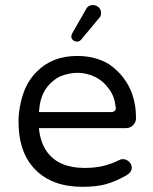

<svg xmlns="http://www.w3.org/2000/svg" viewBox="-20 -720 593 745"><path d="M295.9 -567.4 363.3 -648.4Q372.1 -656.2 372.1 -668.9Q372.1 -687.5 356.4 -696.3Q349.6 -700.2 342.8 -700.2Q335.9 -700.2 332 -699.2Q319.3 -696.3 313.5 -683.6Q313.5 -683.6 263.7 -596.7Q256.8 -585.9 256.8 -578.1Q256.8 -570.3 263.2 -564.5Q269.5 -558.6 279.3 -558.6Q289.1 -558.6 295.9 -567.4ZM467.8 -38.1Q491.2 -50.8 491.2 -69.3Q491.2 -83 480.5 -92.8Q469.7 -102.5 457 -102.5Q448.2 -102.5 442.4 -98.6Q410.2 -83 378.9 -75.7Q347.7 -68.4 307.6 -68.4Q209 -68.4 163.1 -129.9Q137.7 -165 131.8 -215.8L130.9 -222.7H467.8Q485.4 -222.7 496.6 -234.4Q507.8 -246.1 507.8 -261.7Q507.8 -372.1 437.5 -442.4Q421.9 -458 403.3 -470.7Q350.6 -502.9 279.3 -502.9Q182.6 -502.9 122.1 -441.4Q74.2 -394.5 58.6 -312.5Q51.8 -281.2 51.8 -249Q51.8 -127 117.7 -61Q183.6 4.9 299.8 4.9Q354.5 4.9 391.1 -5.4Q427.7 -15.6 467.8 -38.1ZM429.7 -301.8Q429.7 -293.9 424.8 -289.6Q419.9 -285.2 411.1 -285.2H130.9L131.8 -291Q136.7 -367.2 186.5 -406.2Q199.2 -417 211.9 -422.9Q248 -437.5 280.3 -437.5Q316.4 -437.5 349.1 -421.4Q381.8 -405.3 404.3 -373Q424.8 -344.7 428.7 -304.7Q429.7 -302.7 429.7 -301.8Z"/></svg>

Font: FakePearl
Style: Light
Weight: 350
Version: Version 1.2